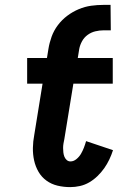

<svg xmlns="http://www.w3.org/2000/svg" viewBox="-20 -757 540 785"><path d="M267 8Q240 8 215 2Q190 -4 170 -18.5Q150 -33 137.5 -54.5Q125 -76 119.5 -101Q114 -126 114.5 -152.5Q115 -179 120 -205L154 -415H91V-520H172L178 -557Q182 -582 191 -607Q200 -632 216.5 -654Q233 -676 255 -692.5Q277 -709 302 -719.5Q327 -730 352.5 -733.5Q378 -737 403 -737H432L433 -633H403Q387 -633 370 -629Q353 -625 338.5 -614.5Q324 -604 315.5 -588.5Q307 -573 304 -557L298 -520H441V-415H280L243 -188Q241 -179 239.5 -170Q238 -161 238 -152Q238 -143 239 -134Q240 -125 243 -117Q246 -109 252.5 -103Q259 -97 268 -97Q281 -97 292.5 -106.5Q304 -116 311 -128Q318 -140 323 -153Q328 -166 332 -180L442 -143Q436 -124 427 -105Q418 -86 406 -69Q394 -52 378.5 -37Q363 -22 345 -11.5Q327 -1 307 3.5Q287 8 267 8Z"/></svg>

Font: Iosevka Curly Slab Extrabold
Style: Italic
Weight: 800
Italic angle: -9°
Monospace: yes
Designer: Belleve Invis
Foundry: Belleve Invis
Version: Version 22.1.2; ttfautohint (v1.8.4)